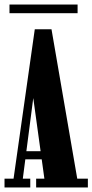

<svg xmlns="http://www.w3.org/2000/svg" viewBox="-21 -830 409 850"><path d="M-1 0V-39H39L133 -700.5H207L321 -39H368V0H139V-39H175.5L125.5 -401.5H127L80 -39H113V0ZM76 -124.5V-160.5H180.5V-124.5ZM21 -771.5V-810H322.5V-771.5Z"/></svg>

Font: Imbue Thin 10pt ExtraBold
Style: Regular
Weight: 800
Version: Version 1.102